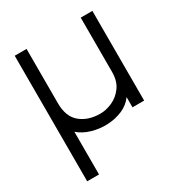

<svg xmlns="http://www.w3.org/2000/svg" viewBox="-167 -614 866 927"><g transform="rotate(-30 266.5 -150.0)"><path d="M483 0H418V-57Q395 -25 357 -8.5Q319 8 274.5 10Q230 12 188 0Q146 -12 116 -38V200H50V-500H116V-197Q116 -122 159 -86.5Q202 -51 269 -51Q302 -51 336.5 -66.5Q371 -82 394.5 -114.5Q418 -147 418 -197V-500H483Z"/></g></svg>

Font: Kulim Park Light
Style: Regular
Weight: 300
Designer: Noponies / Dale Sattler
Foundry: Noponies
Version: Version 1.000; ttfautohint (v1.8.3)